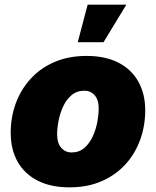

<svg xmlns="http://www.w3.org/2000/svg" viewBox="-20 -784 661 814"><path d="M274.9 10.3Q195.3 10.3 139.4 -18.3Q83.5 -46.9 54.4 -98.9Q25.4 -150.9 25.4 -220.7Q25.4 -287.6 47.1 -346.4Q68.8 -405.3 110.6 -450.7Q152.3 -496.1 211.9 -521.5Q271.5 -546.9 346.7 -546.9Q426.3 -546.9 481.7 -518.6Q537.1 -490.2 566.4 -438.2Q595.7 -386.2 595.7 -316.4Q595.7 -251 574.5 -191.9Q553.2 -132.8 512 -87.4Q470.7 -42 411.1 -15.9Q351.6 10.3 274.9 10.3ZM283.7 -137.7Q315.4 -137.7 337.4 -156.7Q359.4 -175.8 373 -205.3Q386.7 -234.9 392.6 -266.8Q398.4 -298.8 398.4 -323.7Q398.4 -349.1 390.6 -365.7Q382.8 -382.3 369.1 -390.9Q355.5 -399.4 337.9 -399.4Q305.7 -399.4 283.4 -380.6Q261.2 -361.8 247.8 -332.8Q234.4 -303.7 228.3 -272.2Q222.2 -240.7 222.2 -214.8Q222.2 -177.2 239.5 -157.5Q256.8 -137.7 283.7 -137.7ZM309.6 -605 351.6 -764.2H515.6L418.9 -605Z"/></svg>

Font: Inter 18pt Black
Style: Italic
Weight: 900
Italic angle: -9.3988°
Designer: Rasmus Andersson
Foundry: rsms
Version: Version 4.001;git-66647c0bb